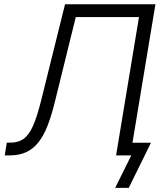

<svg xmlns="http://www.w3.org/2000/svg" viewBox="-20 -748 784 924"><path d="M2.9 0 12.7 -61.5H29.8Q66.9 -61.5 92.5 -79.1Q118.2 -96.7 137.9 -140.1Q157.7 -183.6 176.8 -259.8L293 -727.5H728L607.4 0H538.6L648.9 -666H344.7L243.2 -254.4Q227.1 -189.5 208.3 -141.6Q189.5 -93.8 164.3 -62.3Q139.2 -30.8 105.2 -15.4Q71.3 0 24.9 0ZM534.2 156.2 611.8 0H570.3L580.1 -61H706.5L599.6 156.2Z"/></svg>

Font: Inter 18pt Light
Style: Italic
Weight: 300
Italic angle: -9.3988°
Designer: Rasmus Andersson
Foundry: rsms
Version: Version 4.001;git-66647c0bb